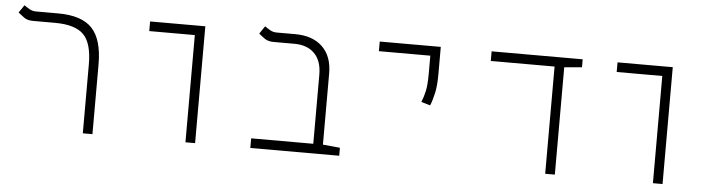

<svg xmlns="http://www.w3.org/2000/svg" viewBox="-42 -786 3599 959"><g transform="rotate(5 1758.0 -306.0)"><path d="M441.4 -350.6V0H393.1V-346.2Q393.1 -451.7 350.6 -494.6Q308.1 -537.6 206.5 -537.6H96.7Q68.4 -537.6 51.5 -549.8Q34.7 -562 21 -573.2L47.4 -611.8Q58.6 -603.5 73.7 -594.7Q88.9 -585.9 106.9 -585.9H217.8Q337.4 -585.9 389.4 -529.8Q441.4 -473.6 441.4 -350.6Z M907.7 0V-537.6H679.2V-585.9H956.1V0Z M1678.7 -40V0H1232.9V-48.3H1544.4V-395Q1544.4 -463.9 1508.1 -500.7Q1471.7 -537.6 1406.7 -537.6H1303.2Q1274.9 -537.6 1257.6 -549.8Q1240.2 -562 1227.5 -573.2L1253.9 -611.8Q1265.1 -603.5 1280.3 -594.7Q1295.4 -585.9 1313.5 -585.9H1406.7Q1494.1 -585.9 1543.5 -538.6Q1592.8 -491.2 1592.8 -404.8V-48.3Z M2108.9 -290 2064 -303.7Q2075.2 -330.1 2081.8 -361.1Q2088.4 -392.1 2088.4 -448.2V-537.6H1830.6V-585.9H2136.7V-448.2Q2136.7 -392.1 2128.4 -354.2Q2120.1 -316.4 2108.9 -290Z M2711.4 0V-537.6H2391.6V-585.9H2848.1V-545.9L2759.8 -538.1V0Z M3251.5 0V-537.6H3022.9V-585.9H3299.8V0Z"/></g></svg>

Font: Cascadia Mono NF ExtraLight
Style: Regular
Weight: 200
Monospace: yes
Designer: Aaron Bell
Foundry: Saja Typeworks
Version: Version 2404.023; ttfautohint (v1.8.4)